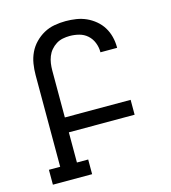

<svg xmlns="http://www.w3.org/2000/svg" viewBox="-110 -832 821 922"><g transform="rotate(-15 300.0 -371.5)"><path d="M234 0H39V-74H95V-530Q95 -558 99.5 -586Q104 -614 116 -639.5Q128 -665 148 -685.5Q168 -706 192.5 -719.5Q217 -733 245 -738Q273 -743 301 -743Q327 -743 353 -739Q379 -735 402.5 -724.5Q426 -714 446.5 -697Q467 -680 480.5 -658Q494 -636 500.5 -610.5Q507 -585 507 -559V-555H424V-558Q424 -581 415 -603.5Q406 -626 388.5 -641.5Q371 -657 348 -663Q325 -669 301 -669Q284 -669 266.5 -665.5Q249 -662 234 -652.5Q219 -643 207.5 -629.5Q196 -616 189.5 -599.5Q183 -583 180.5 -565.5Q178 -548 178 -530V-297H505V-223H178V-73H234Z"/></g></svg>

Font: Iosevka Etoile
Style: Regular
Weight: 400
Designer: Belleve Invis
Foundry: Belleve Invis
Version: Version 33.2.4